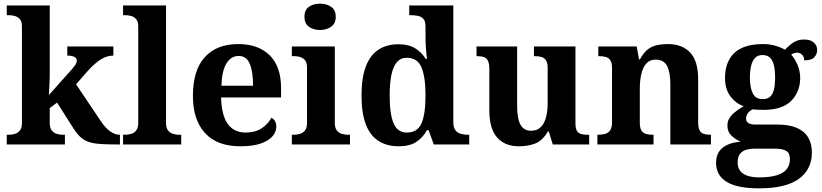

<svg xmlns="http://www.w3.org/2000/svg" viewBox="-20 -790 4494 1050"><path d="M17 0V-53H29Q44 -53 60.5 -57.5Q77 -62 88.5 -76Q100 -90 100 -118V-646Q100 -673 88 -686Q76 -699 59.5 -703Q43 -707 29 -707H17V-760H252V-374Q252 -361 251 -343Q250 -325 249.5 -308.5Q249 -292 248 -281Q247 -270 247 -270L373 -411Q384 -424 390 -432.5Q396 -441 398 -447.5Q400 -454 400 -459Q400 -472 386.5 -479Q373 -486 348 -486V-536H600V-486Q583 -486 566 -481Q549 -476 532 -465.5Q515 -455 497 -439Q479 -423 459 -401L396 -329L529 -131Q555 -91 582 -72Q609 -53 633 -53H636V0H622Q567 0 529.5 -2.5Q492 -5 466 -13.5Q440 -22 420.5 -40Q401 -58 381 -89L292 -229L252 -199V-118Q252 -90 263.5 -76Q275 -62 292 -57.5Q309 -53 323 -53H335V0Z M653 0V-53H665Q680 -53 696.5 -57.5Q713 -62 724.5 -76Q736 -90 736 -118V-646Q736 -673 724 -686Q712 -699 695.5 -703Q679 -707 665 -707H653V-760H888V-118Q888 -90 899.5 -76Q911 -62 928 -57.5Q945 -53 959 -53H971V0Z M1294 10Q1167 10 1101 -62.5Q1035 -135 1035 -265Q1035 -406 1100 -477.5Q1165 -549 1283 -549Q1392 -549 1454.5 -488Q1517 -427 1517 -308V-257H1189Q1192 -157 1226.5 -111Q1261 -65 1323 -65Q1375 -65 1411 -88.5Q1447 -112 1464 -146Q1478 -139 1484.5 -126.5Q1491 -114 1491 -97Q1491 -69 1470 -44.5Q1449 -20 1405.5 -5Q1362 10 1294 10ZM1364 -321Q1364 -398 1346 -441Q1328 -484 1285 -484Q1243 -484 1218 -442.5Q1193 -401 1191 -321Z M1576 0V-53H1588Q1603 -53 1619.5 -57.5Q1636 -62 1647.5 -75.9Q1659 -89.8 1659 -117.7V-422Q1659 -448.9 1647 -462Q1635 -475 1618.5 -479Q1602 -483 1588 -483H1576V-536H1811V-118Q1811 -90 1822.5 -76Q1834 -62 1851 -57.5Q1868 -53 1882 -53H1894V0ZM1730.1 -626Q1694 -626 1669.5 -643.5Q1645 -661 1645 -698Q1645 -736 1669.7 -753Q1694.5 -770 1730.5 -770Q1765 -770 1790.5 -753Q1816 -736 1816 -698Q1816 -661 1790.4 -643.5Q1764.8 -626 1730.1 -626Z M2161 10Q2096 10 2050.2 -19Q2004.3 -48 1980.7 -109.5Q1957 -171 1957 -267Q1957 -364 1980.5 -426.2Q2004 -488.4 2049.5 -518.2Q2095 -548 2158.9 -548Q2215 -548 2251 -525.5Q2287 -503 2308 -468H2315Q2311 -496.5 2309 -531.2Q2307 -566 2307 -590V-645Q2307 -673 2296 -686Q2285 -699 2266.5 -703Q2248 -707 2226 -707H2218V-760H2459V-123Q2459 -93 2470.5 -78Q2482 -63 2500.8 -58Q2519.6 -53 2542 -53H2546V0H2352L2324 -78H2315Q2293 -38 2256.7 -14Q2220.4 10 2161 10ZM2204.3 -65Q2263 -65 2285 -115.3Q2307 -165.6 2307 -269Q2307 -368.2 2285.2 -421.1Q2263.4 -474 2204.1 -474Q2171 -474 2150.5 -450.2Q2130 -426.3 2120.5 -380.5Q2111 -334.8 2111 -268Q2111 -166.5 2132.4 -115.8Q2153.9 -65 2204.3 -65Z M2818 10Q2740.4 10 2698.2 -38.5Q2656 -87 2656 -188V-412Q2656 -441 2649 -456.5Q2642 -472 2627 -477.5Q2612 -483 2588 -483H2586V-536H2808V-216Q2808 -172.6 2814.5 -141.3Q2821 -110 2837.8 -92.5Q2854.6 -75 2883.8 -75Q2916 -75 2936 -93.5Q2956 -112 2965.5 -146.7Q2975 -181.4 2975 -227V-419Q2975 -447.9 2965 -461.5Q2955 -475 2938.8 -479Q2922.7 -483 2902.6 -483H2900V-536H3127V-115.6Q3127 -87 3135.5 -73.5Q3144 -60 3159.7 -56.5Q3175.4 -53 3194 -53H3202V0H3003L2981 -71H2976.1Q2946 -19 2905.5 -4.5Q2865 10 2818 10Z M3247 0V-53H3249Q3272 -53 3289.5 -58Q3307 -63 3317 -77.7Q3327 -92.4 3327 -121.8V-417.6Q3327 -446 3318 -460Q3309 -474 3293 -478.5Q3277 -483 3255 -483H3252V-536H3462L3474.7 -465H3479.5Q3500 -503 3523.5 -520.5Q3547 -538 3574.3 -543.5Q3601.7 -549 3632.9 -549Q3710 -549 3754 -503.2Q3798 -457.4 3798 -356V-123.5Q3798 -93 3805.5 -78Q3813 -63 3828 -58Q3843 -53 3865 -53H3868V0H3646V-329Q3646 -394 3628.1 -429Q3610.3 -464 3565.8 -464Q3533 -464 3514.2 -442.5Q3495.3 -420.9 3487.2 -385.5Q3479 -350.1 3479 -309V-118Q3479 -90 3488 -76Q3497 -62 3513 -57.5Q3529 -53 3551 -53H3554V0Z M4130 240Q4012 240 3954 204.5Q3896 169 3896 101Q3896 65 3911.5 40.5Q3927 16 3957.5 2Q3988 -12 4031 -15Q4004 -26 3981 -47.5Q3958 -69 3958 -104Q3958 -137 3983 -162Q4008 -187 4047 -209Q4003 -225 3974 -264Q3945 -303 3945 -364Q3945 -452 3996 -500.5Q4047 -549 4154 -549Q4189 -549 4220 -540Q4251 -531 4273 -518Q4291 -537 4307 -549.5Q4323 -562 4340 -568Q4357 -574 4377 -574Q4413 -574 4431 -557Q4449 -540 4449 -517Q4449 -495 4434 -477.5Q4419 -460 4378 -460Q4378 -480 4366 -491Q4354 -502 4340 -502Q4332 -502 4322 -499Q4312 -496 4307 -491Q4327 -469 4341.5 -435Q4356 -401 4356 -364Q4356 -288 4307 -238.5Q4258 -189 4154 -189Q4143 -189 4124 -190Q4105 -191 4096 -192Q4082 -186 4071 -172.5Q4060 -159 4060 -141Q4060 -125 4073 -117Q4086 -109 4107 -109H4228Q4295 -109 4337 -91Q4379 -73 4399.5 -38.5Q4420 -4 4420 44Q4420 136 4349 188Q4278 240 4130 240ZM4132 180Q4191 180 4228 168.5Q4265 157 4282.5 135Q4300 113 4300 80Q4300 48 4280 35.5Q4260 23 4219 23H4103Q4083 23 4062.5 28.5Q4042 34 4028 50Q4014 66 4014 99Q4014 126 4027.5 144Q4041 162 4067.5 171Q4094 180 4132 180ZM4151 -248Q4178 -248 4192.5 -262Q4207 -276 4213 -302.5Q4219 -329 4219 -365Q4219 -402 4213 -430Q4207 -458 4192 -473.5Q4177 -489 4150 -489Q4124 -489 4109 -473Q4094 -457 4087.5 -429Q4081 -401 4081 -364Q4081 -312 4096.5 -280Q4112 -248 4151 -248Z"/></svg>

Font: Noto Serif Thai
Style: Regular
Weight: 400
Designer: Monotype Design Team
Foundry: Monotype Imaging Inc.
Version: Version 2.001